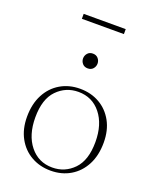

<svg xmlns="http://www.w3.org/2000/svg" viewBox="-150 -888 793 983"><g transform="rotate(20 247.0 -396.0)"><path d="M247 10Q188 10 141 -16.8Q94 -43.5 67 -92.8Q40 -142 40 -208.5Q40 -278.5 66.8 -329.5Q93.5 -380.5 140.5 -408.2Q187.5 -436 247.5 -436Q307 -436 353.8 -409.2Q400.5 -382.5 427.5 -333.5Q454.5 -284.5 454.5 -217.5Q454.5 -147.5 427.8 -96.5Q401 -45.5 354.2 -17.8Q307.5 10 247 10ZM249.5 -8Q318 -8 365.8 -57.2Q413.5 -106.5 413.5 -206Q413.5 -302 367 -360Q320.5 -418 245 -418Q176.5 -418 128.8 -369Q81 -320 81 -220Q81 -124 127.5 -66Q174 -8 249.5 -8ZM247 -547Q228.5 -547 218 -559.2Q207.5 -571.5 207.5 -587Q207.5 -603 218 -615.2Q228.5 -627.5 247 -627.5Q265.5 -627.5 276 -615.2Q286.5 -603 286.5 -587Q286.5 -571.5 276 -559.2Q265.5 -547 247 -547ZM132.5 -775.5V-802.5H361.5V-775.5Z"/></g></svg>

Font: Newsreader Text ExtraLight
Style: Regular
Weight: 275
Designer: Hugues Gentile
Foundry: Production Type
Version: Version 1.001